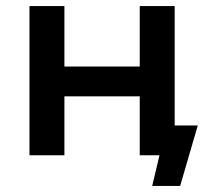

<svg xmlns="http://www.w3.org/2000/svg" viewBox="-20 -511 694 632"><path d="M631 -98 573 101H481L505 0H440V-194H192V0H77V-491H192V-292H440V-491H555V-98Z"/></svg>

Font: Montserrat Ace
Style: Bold
Weight: 600
Designer: Julieta Ulanovsky
Foundry: Julieta Ulanovsky
Version: Version 1